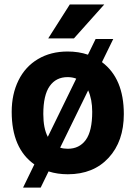

<svg xmlns="http://www.w3.org/2000/svg" viewBox="-20 -768 604 857"><path d="M32.2 0ZM32.2 -269Q32.2 -347.7 62.5 -409.2Q92.8 -470.7 149.7 -504.4Q206.5 -538.1 281.7 -538.1Q331.1 -538.1 372.6 -523.9L406.7 -593.8H485.4L435.1 -490.7Q532.7 -418 532.7 -258.8Q532.7 -137.2 464.8 -63.7Q397 9.8 282.7 9.8Q236.3 9.8 196.8 -2.9L161.6 69.3H83L133.3 -34.2Q32.2 -105.5 32.2 -269ZM173.3 -258.8Q173.3 -195.3 193.4 -157.2L320.3 -417Q302.7 -423.8 281.7 -423.8Q230 -423.8 201.7 -383.5Q173.3 -343.3 173.3 -258.8ZM391.6 -269Q391.6 -324.7 373.5 -364.7L248.5 -108.9Q263.2 -104 282.7 -104Q334 -104 362.8 -143.3Q391.6 -182.6 391.6 -269ZM291.5 -748H445.3L310.1 -596.7H195.3Z"/></svg>

Font: Roboto
Style: Bold
Weight: 700
Designer: Google
Version: Version 2.134; 2016; ttfautohint (v1.6)